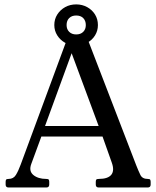

<svg xmlns="http://www.w3.org/2000/svg" viewBox="-20 -832 694 852"><path d="M584.8 -97.8Q594.2 -73.8 602.9 -55.9Q611.5 -38 635.5 -38Q644.5 -38 646.5 -34.5Q648.5 -31 648.5 -25V-13Q648.5 0 635.5 0H418Q405 0 405 -13V-25Q405 -31 407 -34.5Q409 -38 418 -38Q459 -38 473.9 -56.5Q488.8 -75 476 -110.5L429.2 -242.5L453 -226H148.5L169.8 -243.2L118.8 -104.5Q107 -72.8 128.1 -55.4Q149.2 -38 185.5 -38Q194.5 -38 196.5 -34.5Q198.5 -31 198.5 -25V-13Q198.5 0 185.5 0H18Q5 0 5 -13V-25Q5 -31 7 -34.5Q9 -38 18 -38Q39.8 -38 50.6 -55.8Q61.5 -73.5 72 -102.2L274 -649Q277 -660 289 -660H357.5Q367.5 -660 372.5 -649ZM175.5 -261V-273H425L424 -256L290.5 -615.8H305.2ZM318.2 -630Q290.9 -630 269.1 -642.1Q247.2 -654.2 234.1 -675Q221 -695.7 221 -720.8Q221 -746.8 234.1 -767.5Q247.2 -788.2 269.1 -800.4Q290.9 -812.5 318.2 -812.5Q344.8 -812.5 366.9 -800.4Q389 -788.2 401.8 -767.5Q414.5 -746.8 414.5 -720.7Q414.5 -695.8 401.8 -675Q389 -654.2 366.9 -642.1Q344.8 -630 318.2 -630ZM275.5 -720.8Q275.5 -702.2 287 -690.8Q298.5 -679.2 318.2 -679.2Q337.9 -679.2 349.3 -690.7Q360.8 -702.1 360.8 -720.6Q360.8 -740.2 349.3 -751.8Q337.8 -763.2 318.2 -763.2Q298.5 -763.2 287 -751.8Q275.5 -740.4 275.5 -720.8Z"/></svg>

Font: Young Serif Light
Style: Regular
Weight: 300
Designer: Bastien Sozeau
Foundry: NBR — Bastien Sozeau
Version: Version 5.001